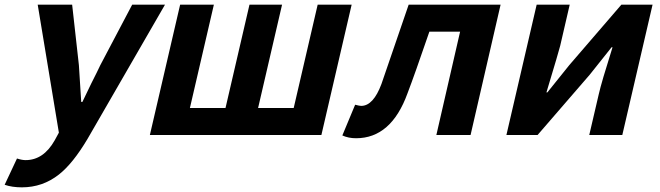

<svg xmlns="http://www.w3.org/2000/svg" viewBox="-56 -580 2837 825"><path d="M-36 214 17 101Q38 108 54 108Q131 108 179 23L197 -10L106 -560H254L283 -300L293 -142H298Q311 -168 336 -221Q363 -274 375 -300L512 -560H653L320 17Q257 123 197 170Q127 225 38 225Q-4 225 -36 214Z M718 -560H863L760 -116H913L1016 -560H1156L1053 -116H1206L1309 -560H1455L1325 0H588Z M1415 2 1470 -130Q1489 -125 1496 -125Q1548 -125 1583 -219L1700 -560H2095L1966 0H1819L1921 -444H1789Q1726 -260 1695 -179Q1625 14 1474 14Q1441 14 1415 2Z M2250 -560H2392L2351 -383Q2346 -362 2292 -183H2296L2390 -300L2614 -560H2748L2618 0H2476L2517 -176Q2528 -225 2576 -377H2572Q2502 -290 2478 -259L2254 0H2120Z"/></svg>

Font: KaiGen Gothic CN Bold
Style: Bold
Weight: 700
Designer: Ryoko NISHIZUKA  (kana & ideographs); Paul D. Hunt (Latin, Greek & Cyrillic); Wenlong ZHANG  (bopomofo); Sandoll Communi
Foundry: Adobe Systems Incorporated
Version: Version 1.002.20150501